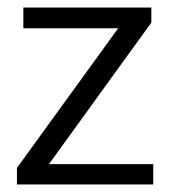

<svg xmlns="http://www.w3.org/2000/svg" viewBox="-20 -490 451 510"><path d="M382 -430 110 -54H387V0H25V-44L294 -415H42V-470H382Z"/></svg>

Font: Mukta Vaani Light
Style: Regular
Weight: 300
Designer: Noopur Datye, Girish Dalvi, Yashodeep Gholap, Pallavi Karambelkar
Foundry: Ek Type
Version: Version 2.538;PS 1.000;hotconv 16.6.51;makeotf.lib2.5.65220;